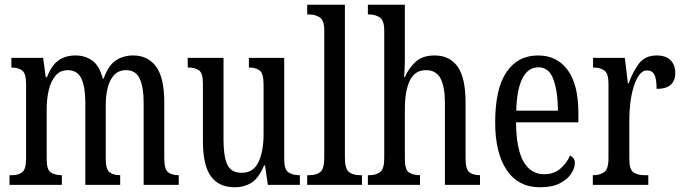

<svg xmlns="http://www.w3.org/2000/svg" viewBox="-20 -780 2881 810"><path d="M20 0V-41H32Q58 -41 74 -53.5Q90 -66 90 -113V-426Q90 -471 73 -483Q56 -495 30 -495H28V-536H162L173 -454H178Q198 -505 227 -525.5Q256 -546 299 -546Q338 -546 368.5 -525Q399 -504 414 -448H417Q437 -504 468.5 -525Q500 -546 542 -546Q604 -546 638.5 -499Q673 -452 673 -349V-113Q673 -66 689 -53.5Q705 -41 732 -41H734V0H586V-347Q586 -412 569.5 -448Q553 -484 512 -484Q480 -484 461 -463Q442 -442 434 -408.5Q426 -375 426 -335V-113Q426 -66 442 -53.5Q458 -41 484 -41H487V0H340V-347Q340 -412 323.5 -448Q307 -484 266 -484Q234 -484 214.5 -461Q195 -438 186 -401Q177 -364 177 -321V-108Q177 -63 195 -52Q213 -41 239 -41H241V0Z M970 10Q903 10 869.5 -36.5Q836 -83 836 -186V-428Q836 -472 819 -483.5Q802 -495 776 -495H772V-536H923V-188Q923 -120 939 -85.5Q955 -51 1000 -51Q1049 -51 1070.5 -96.5Q1092 -142 1092 -215V-422Q1092 -470 1075.5 -482.5Q1059 -495 1033 -495H1030V-536H1179V-109Q1179 -64 1197.5 -52.5Q1216 -41 1241 -41H1245V0H1110L1098 -82H1094Q1072 -29 1041.5 -9.5Q1011 10 970 10Z M1276 0V-41H1286Q1315 -41 1331.5 -54.5Q1348 -68 1348 -115V-651Q1348 -695 1328.5 -707Q1309 -719 1286 -719H1276V-760H1435V-115Q1435 -68 1452 -54.5Q1469 -41 1498 -41H1507V0Z M1532 0V-41H1539Q1565 -41 1583 -53.5Q1601 -66 1601 -113V-651Q1601 -695 1581.5 -707Q1562 -719 1539 -719H1532V-760H1688V-531Q1688 -507 1686.5 -483.5Q1685 -460 1685 -454H1688Q1702 -489 1731.5 -517.5Q1761 -546 1813 -546Q1877 -546 1910.5 -499Q1944 -452 1944 -349V-113Q1944 -66 1960 -53.5Q1976 -41 2003 -41H2005V0H1857V-347Q1857 -412 1839 -448Q1821 -484 1777 -484Q1730 -484 1709 -440Q1688 -396 1688 -321V-108Q1688 -63 1706 -52Q1724 -41 1750 -41H1752V0Z M2258 10Q2167 10 2118 -62Q2069 -134 2069 -264Q2069 -405 2116.5 -475.5Q2164 -546 2250 -546Q2330 -546 2375 -484.5Q2420 -423 2420 -304V-264H2157Q2158 -152 2188.5 -98.5Q2219 -45 2276 -45Q2317 -45 2344 -68.5Q2371 -92 2385 -124Q2393 -120 2399 -112.5Q2405 -105 2405 -91Q2405 -71 2389.5 -47Q2374 -23 2341.5 -6.5Q2309 10 2258 10ZM2334 -313Q2333 -395 2314.5 -445.5Q2296 -496 2252 -496Q2207 -496 2183.5 -448.5Q2160 -401 2158 -313Z M2481 0V-41H2484Q2510 -41 2528.5 -53.5Q2547 -66 2547 -113V-427Q2547 -471 2529 -483Q2511 -495 2485 -495H2482V-536H2616L2629 -428H2632Q2649 -476 2675 -511Q2701 -546 2750 -546Q2790 -546 2809.5 -525.5Q2829 -505 2829 -471Q2829 -441 2810 -423Q2791 -405 2750 -405Q2750 -446 2741 -464.5Q2732 -483 2709 -483Q2691 -483 2677 -464Q2663 -445 2653.5 -414.5Q2644 -384 2639.5 -347.5Q2635 -311 2635 -276V-108Q2635 -64 2653 -52.5Q2671 -41 2696 -41H2715V0Z"/></svg>

Font: Noto Serif Hebrew ExtraCondensed
Style: Regular
Weight: 400
Width: 2
Designer: Monotype Design Team
Foundry: Monotype Imaging Inc.
Version: Version 2.004; ttfautohint (v1.8.4.7-5d5b)